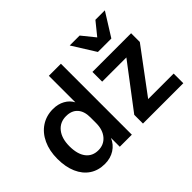

<svg xmlns="http://www.w3.org/2000/svg" viewBox="-151 -1134 1464 1464"><g transform="rotate(-45 581.0 -401.5)"><path d="M34 -271Q34 -358 65 -424.5Q96 -491 151.5 -527.5Q207 -564 279 -564Q333 -564 374.5 -541Q416 -518 436 -479V-765H566V0H436V-95Q415 -45 369.5 -16Q324 13 264 13Q193 13 141.5 -21.5Q90 -56 62 -120Q34 -184 34 -271ZM302 -96Q362 -96 399 -139.5Q436 -183 436 -256V-318Q436 -383 403.5 -419Q371 -455 311 -455Q245 -455 206 -406.5Q167 -358 167 -274Q167 -189 202.5 -142.5Q238 -96 302 -96ZM686 -94 953 -446H692V-551H1109V-457L846 -104H1121V0H686ZM712 -816H819L904 -711L989 -816H1091L974 -629H829Z"/></g></svg>

Font: Application Semibold
Style: Regular
Weight: 600
Designer: Wei Huang
Foundry: Wei Huang
Version: Version 0.012